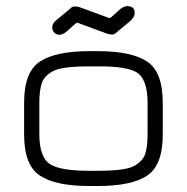

<svg xmlns="http://www.w3.org/2000/svg" viewBox="-20 -621 624 641"><path d="M231.4 -599.6 244.1 -597.7 339.8 -562.5 344.7 -560.5Q347.7 -560.5 352.5 -564.5L382.8 -591.8Q395.5 -600.6 404.3 -600.6Q429.7 -600.6 429.7 -578.1Q429.7 -564.5 416 -551.8L370.1 -513.7Q362.3 -505.9 356.4 -505.9H347.7Q345.7 -507.8 340.8 -507.8H339.8L244.1 -543Q242.2 -544.9 238.8 -544.9Q235.4 -544.9 230.5 -541L200.2 -513.7Q187.5 -504.9 178.7 -504.9Q169.9 -504.9 162.1 -511.2Q154.3 -517.6 154.3 -530.3Q154.3 -543 168 -553.7L212.9 -590.8Q219.7 -599.6 231.4 -599.6ZM306.6 0H278.3Q166 0 113.3 -34.7Q60.5 -69.3 60.5 -171.9V-278.3Q60.5 -380.9 113.3 -415.5Q166 -450.2 278.3 -450.2H306.6Q418.9 -450.2 471.2 -415.5Q523.4 -380.9 523.4 -278.3V-171.9Q523.4 -69.3 471.2 -34.7Q418.9 0 306.6 0ZM278.3 -50.8H306.6Q397.5 -50.8 426.8 -66.4Q456.1 -82 464.4 -106.4Q472.7 -130.9 472.7 -172.9V-277.3Q472.7 -359.4 433.6 -380.9Q399.4 -399.4 315.4 -399.4Q311.5 -399.4 306.6 -399.4H278.3Q187.5 -399.4 157.7 -383.8Q127.9 -368.2 119.6 -343.8Q111.3 -319.3 111.3 -277.3V-172.9Q111.3 -91.8 151.4 -70.3Q187.5 -50.8 278.3 -50.8Z"/></svg>

Font: Jura
Style: Book
Weight: 400
Version: Version 2.5